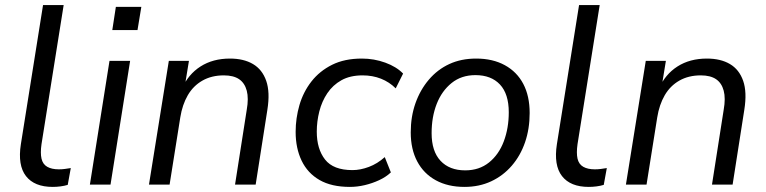

<svg xmlns="http://www.w3.org/2000/svg" viewBox="-20 -725 3009 754"><path d="M187 9Q115 9 82 -33.5Q49 -76 62 -159L149 -705H230L143 -159Q138 -124 143 -102Q148 -80 165.5 -70Q183 -60 211 -60Q223 -60 234.5 -61.5Q246 -63 258 -65L246 1Q233 5 217.5 7Q202 9 187 9Z M421 -607 435 -698H535L520 -607ZM333 0 410 -486H491L414 0Z M565 0 643 -486H722L704 -376H694Q719 -433 767.5 -464Q816 -495 883 -495Q937 -495 973.5 -473.5Q1010 -452 1025.5 -407.5Q1041 -363 1030 -294L984 0H903L949 -294Q957 -339 949 -369Q941 -399 919 -414Q897 -429 859 -429Q811 -429 775 -408.5Q739 -388 717.5 -351Q696 -314 688 -264L646 0Z M1354 9Q1282 9 1235 -18Q1188 -45 1164.5 -94Q1141 -143 1141 -207Q1141 -261 1156 -312.5Q1171 -364 1203 -405Q1235 -446 1284 -470.5Q1333 -495 1401 -495Q1449 -495 1493 -479Q1537 -463 1563 -436L1534 -378Q1509 -403 1476 -416Q1443 -429 1404 -429Q1355 -429 1321 -410Q1287 -391 1265.5 -359Q1244 -327 1234 -287.5Q1224 -248 1224 -208Q1224 -140 1256.5 -98.5Q1289 -57 1364 -57Q1395 -57 1428.5 -69.5Q1462 -82 1491 -108L1515 -48Q1496 -30 1469 -17.5Q1442 -5 1412.5 2Q1383 9 1354 9Z M1804 9Q1739 9 1691.5 -17Q1644 -43 1618.5 -91Q1593 -139 1593 -205Q1593 -267 1611.5 -319.5Q1630 -372 1664 -412Q1698 -452 1744.5 -473.5Q1791 -495 1850 -495Q1915 -495 1962.5 -469Q2010 -443 2035 -395.5Q2060 -348 2060 -281Q2060 -219 2042 -166.5Q2024 -114 1990 -74.5Q1956 -35 1909 -13Q1862 9 1804 9ZM1807 -56Q1862 -56 1900.5 -87Q1939 -118 1958.5 -170Q1978 -222 1978 -284Q1978 -356 1943.5 -393Q1909 -430 1847 -430Q1792 -430 1753.5 -399Q1715 -368 1695 -317Q1675 -266 1675 -202Q1675 -131 1710 -93.5Q1745 -56 1807 -56Z M2292 9Q2220 9 2187 -33.5Q2154 -76 2167 -159L2254 -705H2335L2248 -159Q2243 -124 2248 -102Q2253 -80 2270.5 -70Q2288 -60 2316 -60Q2328 -60 2339.5 -61.5Q2351 -63 2363 -65L2351 1Q2338 5 2322.5 7Q2307 9 2292 9Z M2438 0 2516 -486H2595L2577 -376H2567Q2592 -433 2640.5 -464Q2689 -495 2756 -495Q2810 -495 2846.5 -473.5Q2883 -452 2898.5 -407.5Q2914 -363 2903 -294L2857 0H2776L2822 -294Q2830 -339 2822 -369Q2814 -399 2792 -414Q2770 -429 2732 -429Q2684 -429 2648 -408.5Q2612 -388 2590.5 -351Q2569 -314 2561 -264L2519 0Z"/></svg>

Font: Nunito Sans 12pt
Style: Italic
Weight: 400
Italic angle: -9°
Designer: Vernon Adams
Foundry: Vernon Adams
Version: Version 3.101;gftools[0.9.27]